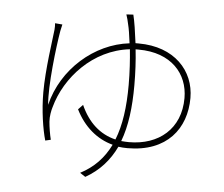

<svg xmlns="http://www.w3.org/2000/svg" viewBox="-54 -804 1064 910"><g transform="rotate(5 478.0 -349.0)"><path d="M583 -579C740 -579 820 -484 820 -369C820 -222 717 -138 576 -138C564 -138 552 -139 539 -140C567 -214 578 -303 578 -409C578 -467 575 -526 569 -579ZM566 -608C559 -663 552 -710 544 -742L511 -740C515 -728 521 -708 524 -691C528 -676 533 -645 538 -605C372 -586 221 -454 179 -281C170 -368 193 -560 206 -635C209 -650 212 -660 213 -666L178 -669C179 -659 179 -651 178 -638C173 -590 151 -447 151 -338C151 -251 165 -163 180 -111L206 -117C200 -140 194 -177 192 -202C190 -227 196 -256 201 -272C240 -415 367 -557 542 -577C547 -529 551 -470 551 -408C551 -302 539 -215 511 -145C436 -163 380 -214 344 -295L322 -272C362 -192 424 -139 500 -119C468 -54 423 -7 358 27L384 44C451 6 497 -47 528 -112C541 -110 556 -109 571 -109C759 -109 848 -226 848 -372C848 -501 752 -608 581 -608Z"/></g></svg>

Font: Kinto Sans Thin
Style: Regular
Weight: 100
Designer: Authors: Ryoko NISHIZUKA  (kana & ideographs); Paul D. Hunt (Latin, Greek & Cyrillic); Wenlong ZHANG  (bopomofo); Sandol
Foundry: Adobe Systems Incorporated, ookami Inc.
Version: Version 0.001